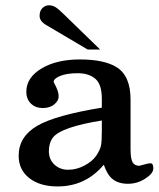

<svg xmlns="http://www.w3.org/2000/svg" viewBox="-20 -667 585 708"><path d="M468.8 -68.8Q476.1 -55.7 494.1 -55.7Q495.6 -55.7 510.7 -60.1Q526.4 -64.9 535.2 -64.9Q545.4 -64.9 545.4 -45.9Q545.4 -27.3 515.6 -8.3Q486.3 10.7 451.7 10.7Q416.5 10.7 395 -6.8Q375 -22.9 362.8 -59.6Q329.1 -19.5 286.6 0.5Q244.1 20.5 192.4 20.5Q127 20.5 87.9 -10.3Q48.8 -41 48.8 -92.3Q48.8 -163.1 117.2 -203.1Q184.6 -242.2 355.5 -270V-302.2Q355.5 -356.4 331.5 -376.5Q307.6 -397 266.6 -397Q225.6 -397 201.2 -386.7Q178.2 -377 177.7 -365.2Q178.7 -362.3 187 -346.2Q196.3 -326.7 196.3 -311.5Q196.3 -295.4 179.7 -281.7Q163.6 -268.6 137.7 -268.6Q111.3 -268.6 94.2 -284.9Q77.1 -301.3 77.1 -329.1Q77.1 -380.9 133.3 -414.6Q189 -447.8 273.9 -447.8Q364.7 -447.8 410.6 -418.9Q461.4 -386.7 461.4 -299.8V-116.2Q461.4 -82.5 468.8 -68.8ZM334.5 -92.3Q348.6 -113.3 352.1 -128.9Q355.5 -144.5 355.5 -184.1V-222.7Q206.5 -198.7 175.8 -160.6Q160.2 -140.6 160.2 -109.9Q160.2 -79.1 180.7 -60.1Q201.2 -41 231.4 -41Q261.7 -41 290.8 -56.2Q319.8 -71.3 334.5 -92.3ZM349.1 -484.4H346.2H343.3H304.2H303.7H303.2L150.4 -574.7Q126 -588.9 126 -608.4Q126 -627 136.5 -637.2Q147 -647.5 160.2 -647.5Q172.4 -647.5 183.1 -641.6Q193.4 -635.7 210.9 -618.7L344.7 -488.8L347.2 -486.3Z"/></svg>

Font: RIT Rachana
Style: Bold
Weight: 700
Designer: Hussain KH
Version: 1.5.2